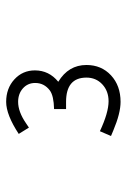

<svg xmlns="http://www.w3.org/2000/svg" viewBox="86 -732 413 626"><g transform="rotate(-90 293.0 -419.5)"><path d="M189.5 -532.2 168.9 -565.4Q231.4 -606.4 273.4 -606.4Q317.4 -606.4 346.7 -579.6Q376 -552.7 376 -512.7Q376 -466.8 338.9 -436.5Q393.6 -403.3 393.6 -344.7Q393.6 -295.9 359.9 -264.6Q326.2 -233.4 273.4 -233.4Q236.3 -233.4 180.7 -256.8L162.1 -264.6L177.7 -300.8Q238.3 -272.5 275.4 -272.5Q308.6 -272.5 330.6 -293Q352.5 -313.5 352.5 -344.7Q352.5 -411.1 273.4 -411.1H250V-450.2Q293 -451.2 310.5 -463.9Q335 -482.4 335 -511.7Q335 -536.1 317.4 -551.8Q299.8 -567.4 273.4 -567.4Q241.2 -567.4 204.1 -542Z"/></g></svg>

Font: Thabit
Style: Regular
Weight: 500
Designer: Regenerated by Nadim Shaikli
Foundry: MAK Alagha
Version: 0.01